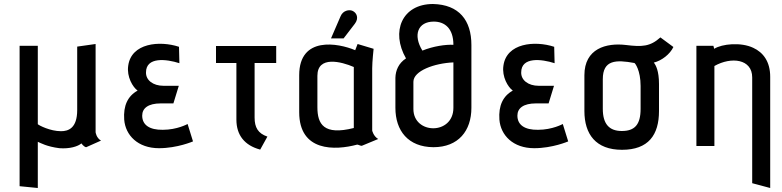

<svg xmlns="http://www.w3.org/2000/svg" viewBox="-20 -730 3908 960"><path d="M485 -27C461 -41 458 -69 458 -69V-510L366 -497V-180C366 -89 322 -74 285 -74C231 -74 175 -103 169 -109V-501H78V201L169 210V-21C183 -15 214 3 277 11C329 15 370 2 387 -13C396 0 408 7 411 6Z M918 -110C918 -110 866 -81 794 -81C728 -80 691 -105 691 -152C691 -189 721 -213 784 -213H847L874 -301H798C744 -301 709 -330 710 -368C710 -447 812 -435 877 -414L875 -496C778 -528 636 -515 621 -401C613 -346 644 -294 668 -277C619 -250 596 -202 601 -132C607 -54 669 11 775 11C867 11 945 -23 945 -23Z M1317 -47C1270 -63 1253 -93 1253 -142V-415H1361V-500H1060V-415H1162V-132C1162 -54 1203 -3 1281 18Z M1871 -35C1847 -49 1841 -77 1841 -77V-389C1841 -421 1848 -486 1848 -486L1768 -510L1756 -479C1671 -515 1476 -551 1476 -354V-169C1476 29 1655 23 1766 -7C1771 -7 1784 0 1789 -1ZM1749 -90C1599 -52 1567 -109 1567 -194V-351C1567 -453 1687 -422 1749 -395ZM1698 -538 1754 -611C1775 -638 1765 -666 1742 -676C1726 -683 1695 -678 1683 -649L1635 -538Z M2337 -505C2337 -629 2275 -707 2145 -710C1990 -710 1933 -572 2010 -438C1973 -414 1958 -378 1957 -341V-191C1957 -76 2021 5 2147 6C2272 6 2337 -76 2337 -191ZM2247 -191C2247 -54 2047 -57 2047 -185V-321C2047 -376 2152 -414 2247 -418ZM2092 -477C2044 -555 2069 -622 2149 -622C2203 -622 2247 -589 2247 -506C2208 -508 2146 -499 2092 -477Z M2794 -110C2794 -110 2742 -81 2670 -81C2604 -80 2567 -105 2567 -152C2567 -189 2597 -213 2660 -213H2723L2750 -301H2674C2620 -301 2585 -330 2586 -368C2586 -447 2688 -435 2753 -414L2751 -496C2654 -528 2512 -515 2497 -401C2489 -346 2520 -294 2544 -277C2495 -250 2472 -202 2477 -132C2483 -54 2545 11 2651 11C2743 11 2821 -23 2821 -23Z M3275 -310C3275 -376 3259 -405 3249 -417C3289 -427 3330 -459 3347 -495L3282 -543C3231 -497 3190 -495 3110 -505C3011 -517 2902 -487 2902 -354V-175C2902 -59 2959 19 3090 19C3222 19 3275 -55 3275 -175ZM3183 -186C3183 -106 3153 -75 3089 -75C3026 -75 2994 -110 2994 -186V-334C2994 -431 3060 -432 3152 -415C3155 -415 3183 -379 3183 -300Z M3831 210V-346C3831 -422 3796 -468 3746 -491C3685 -520 3590 -511 3551 -486L3547 -501H3462V0H3552V-400C3637 -448 3741 -435 3741 -343V186Z"/></svg>

Font: Advent Pro
Style: SemiBold
Weight: 600
Designer: Andreas Kalpakidis
Foundry: Andreas Kalpakidis
Version: Version 2.002 2008